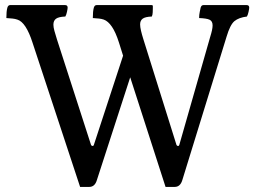

<svg xmlns="http://www.w3.org/2000/svg" viewBox="-20 -800 1000 755"><path d="M631 -65 492 -496 361 -92Q353 -65 331 -65H295L108 -632Q82 -713 48 -723Q39 -726 29.5 -727Q20 -728 5 -729Q5 -756 9 -770Q12 -780 20 -780H236Q246 -780 246 -770Q246 -766 243.5 -754Q241 -742 237 -735Q211 -734 200.5 -726.5Q190 -719 190 -703Q190 -693 194 -678.5Q198 -664 204 -645L338 -230Q340 -226 344 -226Q348 -226 349 -230L464 -581L448 -632Q435 -673 420 -695Q405 -717 388 -723Q379 -726 369.5 -727Q360 -728 345 -729Q345 -756 349 -770Q352 -780 360 -780H576Q582 -780 581 -774Q581 -771 581 -770Q581 -769 581 -768Q581 -762 580.5 -751.5Q580 -741 577 -735Q551 -734 541 -726.5Q531 -719 531 -704Q531 -694 534.5 -679Q538 -664 544 -645L674 -230Q676 -226 680 -226Q684 -226 685 -230L806 -653Q811 -669 813.5 -680.5Q816 -692 816 -700Q816 -717 804 -722.5Q792 -728 763 -729Q763 -742 765.5 -753.5Q768 -765 769 -770Q772 -780 780 -780H950Q960 -780 960 -770Q960 -766 957.5 -754Q955 -742 951 -735Q919 -731 902 -717Q885 -703 871 -656L697 -92Q689 -65 667 -65Z"/></svg>

Font: Gowun Batang
Style: Bold
Weight: 700
Designer: Yanghee Ryu
Foundry: Yanghee Ryu
Version: Version 2.000